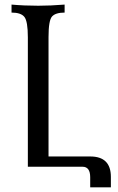

<svg xmlns="http://www.w3.org/2000/svg" viewBox="-20 -713 506 821"><path d="M454.1 87.9H365.7V44.9Q365.7 0 333 0H99.1V-553.2Q99.1 -621.6 84.5 -640.4Q69.8 -659.2 29.3 -659.2V-693.4Q84 -688.5 143.6 -688.5Q195.8 -688.5 256.3 -693.4V-659.2Q217.8 -659.2 202.6 -642.6Q187.5 -626 187.5 -554.2V-43.9H366.2Q454.1 -43.9 454.1 43.5Z"/></svg>

Font: Kelvinch
Style: Regular
Weight: 400
Designer: Paul James MIller
Foundry: High-Logic / Made with FontCreator
Version: Version 3.30 September 23, 2016